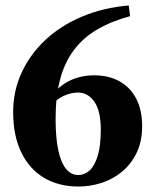

<svg xmlns="http://www.w3.org/2000/svg" viewBox="-20 -666 569 701"><path d="M267 15Q194 15 140.5 -17Q87 -49 57.5 -110Q28 -171 28 -257Q28 -334 59 -401Q90 -468 145.5 -520Q201 -572 278.5 -605Q356 -638 450 -646L455 -607Q385 -588 333.5 -557.5Q282 -527 248.5 -481.5Q215 -436 199 -374.5Q183 -313 183 -232Q183 -162 193 -116.5Q203 -71 221.5 -49Q240 -27 266 -27Q289 -27 307.5 -44Q326 -61 337 -98Q348 -135 348 -192Q348 -260 325 -294Q302 -328 264 -328Q239 -328 211.5 -315.5Q184 -303 156 -271L138 -284H144Q181 -342 225 -366.5Q269 -391 324 -391Q378 -391 417.5 -368.5Q457 -346 478 -304.5Q499 -263 499 -206Q499 -151 479.5 -109.5Q460 -68 426.5 -40Q393 -12 351.5 1.5Q310 15 267 15Z"/></svg>

Font: Source Serif 4 36pt
Style: Bold
Weight: 700
Designer: Frank Grießhammer
Foundry: Adobe Systems Incorporated
Version: Version 4.004;hotconv 1.0.116;makeotfexe 2.5.65601